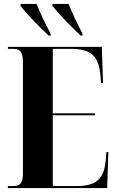

<svg xmlns="http://www.w3.org/2000/svg" viewBox="-20 -951 590 971"><path d="M226 -771H236V-781C210 -828 183 -886 165 -931H84V-921C110 -886 183 -810 226 -771ZM388 -771H397V-781C372 -828 345 -886 327 -931H245V-921C272 -886 345 -810 388 -771ZM20 0H522L528 -182H518L515 -143C507 -45 466 -10 365 -10H247V-368H460V-378H247V-704H337C440 -704 479 -669 488 -570L491 -532H501L495 -714H20V-704H44C76 -704 96 -696 96 -636V-73C96 -17 75 -10 44 -10H20Z"/></svg>

Font: Noto Serif Display ExtraCondensed ExtraBold
Style: Regular
Weight: 800
Width: 2
Designer: Monotype Design Team
Foundry: Monotype Imaging Inc.
Version: Version 2.009